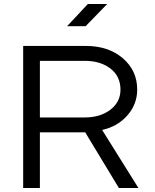

<svg xmlns="http://www.w3.org/2000/svg" viewBox="-20 -933 770 953"><path d="M403 -276H178V0H95V-705H406Q518 -705 589.5 -644Q661 -583 661 -488Q661 -416 612.5 -360.5Q564 -305 487 -288L667 0H570ZM400 -631H178V-350H400Q478 -350 528 -388.5Q578 -427 578 -488Q578 -554 528.5 -592.5Q479 -631 400 -631ZM405 -803H313L416 -913H512Z"/></svg>

Font: Metropolitano
Style: Regular
Weight: 400
Designer: Fonts by Alex Slobzheninov & Chris M. Simpson / Changes by Cristiano Sobral
Foundry: Fonts by Alex Slobzheninov & Chris M. Simpson / Changes by Cristiano Sobral
Version: Version 1.00;August 30, 2020;FontCreator 13.0.0.2681 64-bit